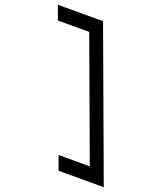

<svg xmlns="http://www.w3.org/2000/svg" viewBox="-389 -796 876 1038"><g transform="rotate(20 48.5 -277.0)"><path d="M-167.9 -618H-207.9L-237.4 -698H-197.4H-17.4H22.6L37.3 -658L318.4 104L333.1 144H293.1H113.1H73.1L43.6 64H83.6H223.6L-27.9 -618Z"/></g></svg>

Font: Nordica Plus
Style: NordicaClassicLightOpObl
Weight: 300
Version: Version 1.01